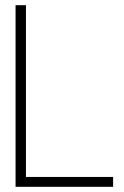

<svg xmlns="http://www.w3.org/2000/svg" viewBox="-20 -720 476 740"><path d="M40 0V-700H80V-38H416V0Z"/></svg>

Font: Stick No Bills ExtraLight
Style: Regular
Weight: 200
Designer: Kosala Senevirathne, Siva Puranthara, Lasantha Premarathna, Tharique Azeez
Foundry: mooniak
Version: Version 2.000